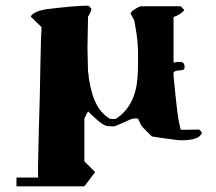

<svg xmlns="http://www.w3.org/2000/svg" viewBox="-20 -460 759 676"><path d="M617 34 604 33Q595 32 581 30L552 26Q516 21 515 20.5Q514 20 510 16L499 5Q484 -10 480 -15Q476 -20 471.5 -30.5Q467 -41 465 -43H460Q445 -44 427 -34Q385 -15 381 -15Q355 -15 352 -18Q342 -20 317.5 -42Q293 -64 290 -68L277 -43V108L315 146L277 196H38V165H114V121Q114 110 115 73.5Q116 37 117 -11.5Q118 -60 120 -116Q121 -172 122 -220Q124 -334 126 -352V-365L108 -382Q100 -390 95 -395Q90 -400 88 -402Q98 -419 139 -427Q243 -440 290 -440Q292 -440 297 -435Q302 -430 302 -427Q302 -424 297 -414Q292 -404 290 -402L288 -294L289 -243L290 -206Q290 -204 292 -196Q292 -188 294 -178Q298 -152 304 -133Q322 -69 365 -43Q365 -41 377.5 -41Q390 -41 390 -43Q457 -88 464 -186Q466 -214 466 -239V-280Q465 -298 464 -314Q463 -331 453 -388Q452 -390 446 -400.5Q440 -411 440 -413Q440 -416 448 -423Q469 -438 478 -438H616L629 -425Q619 -410 591 -400V-240Q597 -240 604 -242H616Q630 -241 630 -224Q630 -216 624 -214Q618 -212 610 -212Q590 -211 591 -201V-194Q592 -183 594 -163L598 -123L602 -87Q604 -71 604.5 -66Q605 -61 606.5 -50.5Q608 -40 610 -30Q612 -20 614 -12.5Q616 -5 616 -4Q618 -3 628 -3L679 -4Q681 -4 686 0.5Q691 5 691 8Q682 34 617 34Z"/></svg>

Font: Miltonian Tattoo
Style: Regular
Weight: 400
Designer: Pablo Impallari
Foundry: Pablo Impallari
Version: Version 1.008